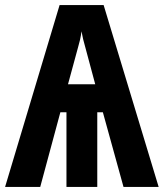

<svg xmlns="http://www.w3.org/2000/svg" viewBox="-23 -734 643 754"><path d="M-3 0 211 -714H384L600 0H462L381 -293H359V0H238V-293H214L135 0ZM244 -403H351L311 -552Q307 -565 303.5 -580Q300 -595 297 -611Q295 -594 291.5 -578.5Q288 -563 284 -550Z"/></svg>

Font: Noto Sans Mono
Style: Bold
Weight: 700
Designer: Monotype Design Team
Foundry: Monotype Imaging Inc.
Version: Version 2.014